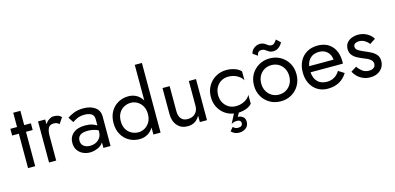

<svg xmlns="http://www.w3.org/2000/svg" viewBox="-84 -1318 4269 2077"><g transform="rotate(-15 2050.5 -279.5)"><path d="M5 -460H80V-620H160V-460H235V-385H160V0H80V-385H5Z M534 -372Q518 -384 505 -389.5Q492 -395 472 -395Q427 -395 411 -362.5Q395 -330 395 -280V0H315V-460H395V-407Q414 -436 440 -453Q466 -470 492 -470Q517 -470 538.5 -463.5Q560 -457 578 -438Z M682 -354 643 -413Q669 -432 714.5 -451Q760 -470 824 -470Q904 -470 954 -433.5Q1004 -397 1004 -330V0H924V-62Q902 -26 858 -8Q814 10 772 10Q730 10 693.5 -7.5Q657 -25 635 -58Q613 -91 613 -138Q613 -205 660.5 -245.5Q708 -286 793 -286Q839 -286 871.5 -275.5Q904 -265 924 -252V-319Q924 -366 893.5 -383Q863 -400 820 -400Q768 -400 733 -383Q698 -366 682 -354ZM694 -142Q694 -102 721.5 -80.5Q749 -59 793 -59Q848 -59 886 -92Q924 -125 924 -180V-197Q896 -211 867 -217Q838 -223 806 -223Q748 -223 721 -201.5Q694 -180 694 -142Z M1099 -230Q1099 -305 1130 -358.5Q1161 -412 1213 -441Q1265 -470 1327 -470Q1378 -470 1418.5 -447Q1459 -424 1484 -381V-780H1564V0H1484V-79Q1459 -36 1418.5 -13Q1378 10 1327 10Q1265 10 1213 -19Q1161 -48 1130 -102Q1099 -156 1099 -230ZM1180 -230Q1180 -177 1201.5 -140Q1223 -103 1259 -84Q1295 -65 1337 -65Q1372 -65 1406 -84Q1440 -103 1462 -140Q1484 -177 1484 -230Q1484 -283 1462 -320Q1440 -357 1406 -376Q1372 -395 1337 -395Q1295 -395 1259 -376Q1223 -357 1201.5 -320Q1180 -283 1180 -230Z M1789 -180Q1789 -125 1814 -95Q1839 -65 1887 -65Q1940 -65 1972 -97Q2004 -129 2004 -180V-460H2084V0H2004V-72Q1958 10 1867 10Q1795 10 1752 -39Q1709 -88 1709 -170V-460H1789Z M2270 -230Q2270 -182 2290.5 -145Q2311 -108 2346.5 -86.5Q2382 -65 2427 -65Q2483 -65 2527 -90Q2571 -115 2587 -149V-49Q2564 -22 2523.5 -7Q2483 8 2438 10L2414 53H2423Q2448 53 2471.5 71.5Q2495 90 2495 127Q2495 173 2462.5 197Q2430 221 2389 221Q2361 221 2340.5 212.5Q2320 204 2299 183L2333 143Q2347 155 2358.5 161Q2370 167 2389 167Q2415 167 2427 156Q2439 145 2439 127Q2439 91 2389 91Q2382 91 2364.5 94.5Q2347 98 2331 109L2384 6Q2327 -3 2283 -35.5Q2239 -68 2214 -118Q2189 -168 2189 -230Q2189 -300 2220.5 -354Q2252 -408 2306 -439Q2360 -470 2427 -470Q2474 -470 2518.5 -454.5Q2563 -439 2587 -411V-311Q2571 -345 2527 -370Q2483 -395 2427 -395Q2382 -395 2346.5 -374Q2311 -353 2290.5 -315.5Q2270 -278 2270 -230Z M2745 -567Q2753 -604 2784 -626.5Q2815 -649 2849 -649Q2873 -649 2888.5 -642Q2904 -635 2915.5 -625.5Q2927 -616 2940 -609Q2953 -602 2973 -602Q2999 -602 3029 -650L3075 -607Q3063 -579 3035 -556.5Q3007 -534 2969 -534Q2942 -534 2923 -546Q2904 -558 2887.5 -569.5Q2871 -581 2848 -581Q2828 -581 2817 -571.5Q2806 -562 2802 -550Q2798 -538 2798 -530ZM2672 -230Q2672 -300 2703.5 -354Q2735 -408 2789 -439Q2843 -470 2910 -470Q2978 -470 3031.5 -439Q3085 -408 3116.5 -354Q3148 -300 3148 -230Q3148 -161 3116.5 -106.5Q3085 -52 3031.5 -21Q2978 10 2910 10Q2843 10 2789 -21Q2735 -52 2703.5 -106.5Q2672 -161 2672 -230ZM2753 -230Q2753 -182 2773.5 -145Q2794 -108 2829.5 -86.5Q2865 -65 2910 -65Q2955 -65 2990.5 -86.5Q3026 -108 3046.5 -145Q3067 -182 3067 -230Q3067 -278 3046.5 -315.5Q3026 -353 2990.5 -374Q2955 -395 2910 -395Q2865 -395 2829.5 -374Q2794 -353 2773.5 -315.5Q2753 -278 2753 -230Z M3436 10Q3372 10 3322.5 -20.5Q3273 -51 3245.5 -105Q3218 -159 3218 -230Q3218 -302 3246.5 -356Q3275 -410 3326.5 -440Q3378 -470 3446 -470Q3547 -470 3605 -407Q3663 -344 3663 -234Q3663 -227 3662.5 -219.5Q3662 -212 3662 -210H3300Q3305 -141 3343 -103Q3381 -65 3446 -65Q3540 -65 3590 -148L3655 -107Q3583 10 3436 10ZM3446 -400Q3387 -400 3350 -368.5Q3313 -337 3303 -278H3576Q3572 -333 3536.5 -366.5Q3501 -400 3446 -400Z M3792 -141Q3813 -109 3843.5 -86Q3874 -63 3917 -63Q3951 -63 3970.5 -78.5Q3990 -94 3990 -121Q3990 -145 3974.5 -161.5Q3959 -178 3935 -189.5Q3911 -201 3884 -211Q3854 -223 3823.5 -239.5Q3793 -256 3772.5 -282.5Q3752 -309 3752 -349Q3752 -390 3773.5 -417Q3795 -444 3829.5 -457Q3864 -470 3901 -470Q3956 -470 4001 -444Q4046 -418 4067 -380L4003 -339Q3984 -365 3955.5 -382Q3927 -399 3891 -399Q3866 -399 3848 -388Q3830 -377 3830 -354Q3830 -326 3859.5 -308.5Q3889 -291 3926 -276Q3966 -260 3999 -241.5Q4032 -223 4051.5 -197Q4071 -171 4071 -130Q4071 -70 4027.5 -30Q3984 10 3913 10Q3867 10 3830 -6.5Q3793 -23 3767.5 -49Q3742 -75 3729 -102Z"/></g></svg>

Font: Jost
Style: Regular
Weight: 400
Version: Version 3.500